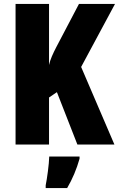

<svg xmlns="http://www.w3.org/2000/svg" viewBox="-20 -734 604 975"><path d="M561 0 392 -394 564 -714H381L266 -495C249 -462 235 -432 229 -404V-714H59V0H229V-239L269 -266L373 0ZM384 72V61H230C229 101 219 173 212 207V221H321C348 175 369 125 384 72Z"/></svg>

Font: Noto Sans Lao Looped ExtraCondensed Black
Style: Regular
Weight: 900
Width: 2
Designer: Mark Frömberg, Ben Mitchell
Foundry: The Fontpad Ltd
Version: Version 1.002